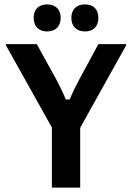

<svg xmlns="http://www.w3.org/2000/svg" viewBox="-20 -850 598 870"><path d="M193.3 -707.5C233.3 -707.5 255 -732.5 255 -769.2C255 -805.8 233.3 -830 193.3 -830C153.3 -830 132.5 -805.8 132.5 -769.2C132.5 -732.5 153.3 -707.5 193.3 -707.5ZM365 -707.5C405 -707.5 425.8 -732.5 425.8 -769.2C425.8 -805.8 405 -830 365 -830C325 -830 303.3 -805.8 303.3 -769.2C303.3 -732.5 325 -707.5 365 -707.5ZM343.3 0V-270.8L551.7 -645V-650H425.8L339.2 -490C325 -463.3 310.8 -435.8 295.8 -399.2H278.3C263.3 -435.8 249.2 -463.3 235 -490L146.7 -650H6.7V-645L215 -272.5V0Z"/></svg>

Font: Familjen Grotesk SemiBold
Style: Regular
Weight: 600
Designer: Anders Wikstroem, Jonas Baeckman, Matilda Gysing, Kristian Moeller
Foundry: Familjen STHLM AB
Version: Version 2.000